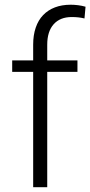

<svg xmlns="http://www.w3.org/2000/svg" viewBox="-20 -780 376 800"><path d="M118.2 0V-480.5H30.8V-528.3H118.2V-593.8Q118.2 -633.8 128.9 -665Q139.6 -696.3 159.9 -717.3Q180.2 -738.3 209 -749.3Q237.8 -760.3 274.4 -760.3Q289.6 -760.3 305.4 -758.3Q321.3 -756.3 336.4 -752L332 -703.1Q319.8 -706.1 307.4 -707.5Q294.9 -709 278.8 -709Q230.5 -709 203.6 -679Q176.8 -648.9 176.8 -593.8V-528.3H302.7V-480.5H176.8V0Z"/></svg>

Font: Melbourne
Style: Light
Weight: 300
Designer: Google
Version: Version 2.000980; 2014